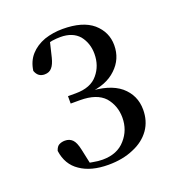

<svg xmlns="http://www.w3.org/2000/svg" viewBox="-87 -908 514 561"><g transform="rotate(-20 170.0 -627.5)"><path d="M158 -418Q203 -418 237 -433Q271 -447 290 -474Q308 -500 308 -535Q308 -580 274 -609Q240 -637 173 -639L175 -635Q231 -639 262 -669Q293 -698 293 -741Q293 -782 261 -810Q229 -837 167 -837Q137 -837 110 -828Q83 -818 66 -799Q49 -780 45 -751Q49 -740 56 -735Q63 -730 73 -730Q88 -730 96 -740Q104 -749 109 -769L122 -823L96 -805Q112 -812 127 -815Q141 -817 153 -817Q191 -817 211 -794Q230 -770 230 -737Q230 -700 208 -674Q186 -647 139 -647H115V-624H144Q196 -624 220 -598Q243 -571 243 -534Q243 -495 218 -467Q193 -438 147 -438Q133 -438 118 -441Q102 -443 87 -450L111 -430L99 -486Q94 -510 85 -519Q76 -528 62 -528Q52 -528 44 -524Q36 -520 32 -507Q38 -463 71 -441Q104 -418 158 -418Z"/></g></svg>

Font: Source Serif 4 48pt
Style: Regular
Weight: 400
Designer: Frank Grie√ühammer
Foundry: Adobe Systems Incorporated
Version: Version 4.004;hotconv 1.0.116;makeotfexe 2.5.65601